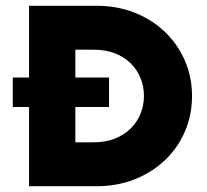

<svg xmlns="http://www.w3.org/2000/svg" viewBox="-20 -645 717 665"><path d="M80.6 0V-274.3H24.3V-376.4H80.6V-625H313.9Q386.1 -625 446.5 -601Q506.9 -577.1 551.4 -534.4Q595.8 -491.7 620.5 -434.7Q645.1 -377.8 645.1 -312.5Q645.1 -247.2 620.8 -190.3Q596.5 -133.3 551.7 -90.6Q506.9 -47.9 446.5 -24Q386.1 0 313.9 0ZM241 -152.1H304.2Q345.1 -152.1 377.1 -164.6Q409 -177.1 431.6 -199Q454.2 -220.8 466.3 -250Q478.5 -279.2 478.5 -312.5Q478.5 -346.5 466.3 -375.7Q454.2 -404.9 431.6 -426.7Q409 -448.6 377.1 -460.8Q345.1 -472.9 304.2 -472.9H241V-376.4H357.6V-274.3H241Z"/></svg>

Font: Afacad Flux ExtraBold
Style: Regular
Weight: 800
Designer: Kristian Moeller
Foundry: Dicotype
Version: Version 1.100